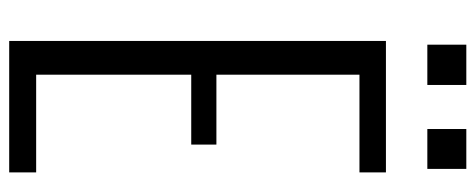

<svg xmlns="http://www.w3.org/2000/svg" viewBox="-336 -724 1059 428"><g transform="rotate(90 194.0 -509.5)"><path d="M356 -932.1H267.1V-1019H356ZM168.9 -932.1H79.1V-1019H168.9ZM363.8 0H70.8V-839.8H363.8V-780.8H146V-461.9H301.8V-405.8H146V-60.1H363.8Z"/></g></svg>

Font: VL Oswald
Style: Light
Weight: 300
Designer: vernon adams
Foundry: vernon adams
Version: Version ; ttfautohint (v0.92.18-e454-dirty) -l 8 -r 50 -G 20